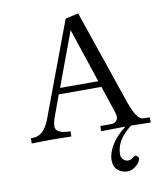

<svg xmlns="http://www.w3.org/2000/svg" viewBox="-104 -811 1000 1164"><g transform="rotate(-10 396.5 -229.5)"><path d="M43 1V-31.2H53.7Q90.3 -31.2 115.7 -54.9Q141.1 -78.6 159.2 -126L377 -709L457 -726.6L658.2 -138.7Q668.9 -111.8 675.5 -96.7Q682.1 -81.5 692.6 -64.2Q703.1 -46.9 714.6 -39.1Q726.1 -31.2 740.2 -31.2H775.4V1Q764.2 1 721.4 0Q678.7 -1 654.8 -1.5Q558.6 72.3 558.6 158.2Q558.6 178.7 571.3 191.4Q584 204.1 601.1 204.1Q616.2 204.1 626.5 195.8Q642.6 183.1 648.4 183.1Q654.8 183.1 661.1 189.5Q667.5 195.8 667.5 200.7Q667.5 222.7 641.6 245.6Q615.7 268.6 587.4 268.6Q551.3 268.6 526.6 246.8Q502 225.1 502 185.1Q502 140.1 533.2 90.3Q564.5 40.5 617.2 1.5V-1.5Q589.4 -1 535.6 0Q481.9 1 470.7 1V-31.2H539.1Q555.7 -31.2 567.4 -41.7Q579.1 -52.2 579.1 -70.3Q579.1 -84 571.3 -105.5L518.6 -263.7H255.9L210 -137.7Q196.3 -101.6 196.3 -77.1Q196.3 -31.2 287.1 -31.2V1Q284.2 1 234.4 0Q184.6 -1 164.1 -1Q143.6 -1 94.7 0Q45.9 1 43 1ZM270.5 -300.8H505.9L394.5 -634.8Z"/></g></svg>

Font: Theano Old Style
Style: Regular
Weight: 400
Designer: Alexey Kryukov
Version: Version 2.00